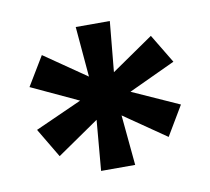

<svg xmlns="http://www.w3.org/2000/svg" viewBox="-52 -745 522 477"><g transform="rotate(-10 209.5 -506.5)"><path d="M167 -325 178 -452 72 -379 28 -453 146 -506 28 -561 72 -634 178 -561 167 -688H253L241 -561L347 -634L391 -561L273 -506L391 -453L347 -379L241 -452L253 -325Z"/></g></svg>

Font: Archivo SemiExpanded ExtraBold
Style: Regular
Weight: 800
Width: 6
Designer: Hector Gatti
Foundry: Omnibus-Type
Version: Version 2.001; ttfautohint (v1.8.3)